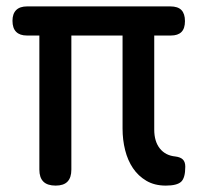

<svg xmlns="http://www.w3.org/2000/svg" viewBox="-20 -570 640 600"><path d="M498 10Q463 10 437.5 -5Q412 -20 395.5 -44.5Q379 -69 371 -101Q363 -133 363 -168V-459H203V-40Q203 -15 191 -2.5Q179 10 154 10Q128 10 115.5 -2.5Q103 -15 103 -40V-459H64Q42 -459 30.5 -470.5Q19 -482 19 -505Q19 -527 30.5 -538.5Q42 -550 65 -550H512Q536 -550 547 -538.5Q558 -527 558 -504Q558 -481 547 -470Q536 -459 514 -459H462V-165Q462 -128 479.5 -106Q497 -84 528 -81Q544 -79 551.5 -71.5Q559 -64 559 -49Q559 -14 546 -2Q533 10 498 10Z"/></svg>

Font: Maple Mono Medium
Style: Regular
Weight: 500
Monospace: yes
Designer: subframe7536
Version: Version 7.000